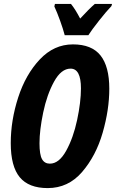

<svg xmlns="http://www.w3.org/2000/svg" viewBox="-20 -952 593 982"><path d="M35 -220Q35 -336 73 -453.5Q111 -571 183.5 -648Q256 -725 353 -725Q449 -725 494 -668.5Q539 -612 539 -498Q539 -391 505 -273Q471 -155 400 -72.5Q329 10 224 10Q127 10 81 -45.5Q35 -101 35 -220ZM394 -500Q394 -601 341 -601Q293 -601 256.5 -534.5Q220 -468 201 -377Q182 -286 182 -219Q182 -161 195 -138Q208 -115 235 -115Q282 -115 318.5 -181Q355 -247 374.5 -338.5Q394 -430 394 -500ZM258 -919 261 -932H343Q365 -905 390 -857Q435 -906 465 -932H553L550 -921Q525 -895 487 -847Q449 -799 432 -772H311Q303 -803 287.5 -846Q272 -889 258 -919Z"/></svg>

Font: Noto Sans Display Ex Bold Cond
Style: Italic
Weight: 800
Width: 3
Italic angle: -12°
Designer: Monotype Design team
Foundry: Monotype Imaging Inc.
Version: Version 1.000